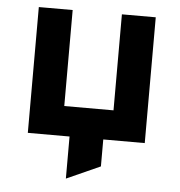

<svg xmlns="http://www.w3.org/2000/svg" viewBox="-50 -559 728 777"><g transform="rotate(5 314.0 -170.0)"><path d="M76.5 0V-511H214V-121H414V-511H551.5V0H383V109.5L246 171V0Z"/></g></svg>

Font: Overpass ExtraBold
Style: Regular
Weight: 800
Designer: Delve Withrington, Dave Bailey, Thomas Jockin
Foundry: Delve Fonts LLC
Version: Version 4.000; ttfautohint (v1.8.3)